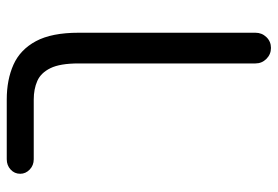

<svg xmlns="http://www.w3.org/2000/svg" viewBox="-147 -483 823 569"><g transform="rotate(-90 264.5 -198.5)"><path d="M407 193Q388 193 374.5 179.5Q361 166 361 147V-377Q361 -432 347 -460.5Q333 -489 309 -499.5Q285 -510 254 -510H77Q59 -510 46.5 -522Q34 -534 34 -550Q34 -567 46.5 -578.5Q59 -590 77 -590H254Q313 -590 357.5 -570Q402 -550 427 -503.5Q452 -457 452 -377V147Q452 166 439 179.5Q426 193 407 193Z"/></g></svg>

Font: Varela Round
Style: Regular
Weight: 400
Designer: Joe Prince, Avraham Cornfeld
Foundry: Joe Prince, Avraham Cornfeld
Version: Version 3.010; ttfautohint (v1.8.4.7-5d5b)